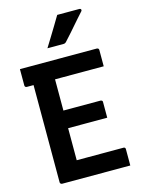

<svg xmlns="http://www.w3.org/2000/svg" viewBox="-138 -1026 825 1105"><g transform="rotate(-15 275.0 -473.0)"><path d="M27 -700H486Q489 -700 491.5 -698.5Q494 -697 495.5 -694.5Q497 -692 497 -689Q497 -662 497 -640Q497 -618 497 -591H38Q35 -591 32.5 -592.5Q30 -594 28.5 -596.5Q27 -599 27 -602Q27 -629 27 -651Q27 -673 27 -700ZM157 -405H429Q432 -405 434.5 -403.5Q437 -402 438.5 -400Q440 -398 440 -394Q440 -376 440 -360.5Q440 -345 440 -330.5Q440 -316 440 -300H157ZM91 0Q89 0 86.5 -1Q84 -2 82.5 -3.5Q81 -5 80 -7Q79 -9 79 -11Q79 -45 79 -99Q79 -153 79 -220Q79 -287 79 -359.5Q79 -432 79 -503.5Q79 -575 79 -638H214L207 -617Q207 -595 207 -572Q207 -549 207 -525Q207 -476 207 -424Q207 -372 207 -319Q207 -266 207 -213Q207 -160 207 -109H486Q491 -109 494 -106Q497 -103 497 -98Q497 -72 497 -49Q497 -26 497 0ZM315 -946Q349 -946 367.5 -946Q386 -946 403.5 -946Q421 -946 448 -946Q454 -946 456.5 -941Q459 -936 455 -931Q436 -910 422 -894Q408 -878 394.5 -862.5Q381 -847 364.5 -828Q348 -809 322 -781Q320 -779 316 -777Q312 -775 306 -775Q282 -775 266.5 -775Q251 -775 238.5 -775Q226 -775 211 -775Q230 -805 246.5 -832.5Q263 -860 280 -887.5Q297 -915 315 -946Z"/></g></svg>

Font: Recursive SemiBold
Style: Regular
Weight: 600
Version: Version 1.085